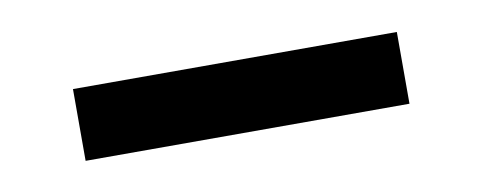

<svg xmlns="http://www.w3.org/2000/svg" viewBox="-26 -760 490 195"><g transform="rotate(-10 218.5 -662.0)"><path d="M52 -625V-699H386V-625Z"/></g></svg>

Font: REM Medium
Style: Regular
Weight: 400
Version: Version 1.005;gftools[0.9.28]